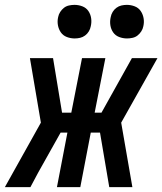

<svg xmlns="http://www.w3.org/2000/svg" viewBox="-70 -769 667 789"><path d="M55 0H-50L98 -265L53 -530H148L185 -306H223L267 -530H363L319 -306H347L472 -530H577L428 -265L474 0H379L341 -224H303L260 0H164L207 -224H179L87 -60ZM452 -611Q435 -611 419.5 -617Q404 -623 395 -636Q386 -649 383.5 -665.5Q381 -682 385 -699Q387 -710 393 -720Q399 -730 408.5 -737Q418 -744 429 -746.5Q440 -749 451 -749Q468 -749 483.5 -743Q499 -737 508 -724Q517 -711 520 -694.5Q523 -678 519 -661Q517 -650 510.5 -640Q504 -630 495 -623Q486 -616 474.5 -613.5Q463 -611 452 -611ZM237 -611Q220 -611 204.5 -617Q189 -623 180 -636Q171 -649 168 -665.5Q165 -682 169 -699Q171 -710 177.5 -720Q184 -730 193 -737Q202 -744 213.5 -746.5Q225 -749 236 -749Q253 -749 268.5 -743Q284 -737 293 -724Q302 -711 304.5 -694.5Q307 -678 303 -661Q301 -650 295 -640Q289 -630 279.5 -623Q270 -616 259 -613.5Q248 -611 237 -611Z"/></svg>

Font: Lode Dark
Style: Bold Italic
Weight: 700
Italic angle: -11°
Monospace: yes
Designer: Belleve Invis
Foundry: Belleve Invis
Version: Version 29.2.0; ttfautohint (v1.8.3)